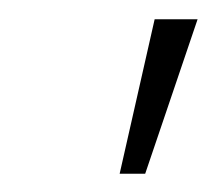

<svg xmlns="http://www.w3.org/2000/svg" viewBox="-20 -786 229 203"><path d="M106.5 -602.3 143.5 -765.6H188.9L133.5 -602.3Z"/></svg>

Font: Inter Thin  BETA
Style: Italic
Weight: 100
Italic angle: -9.39999°
Designer: Rasmus Andersson
Foundry: rsms
Version: Version 3.011;git-f93a4a705